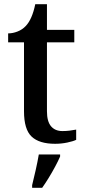

<svg xmlns="http://www.w3.org/2000/svg" viewBox="-20 -679 407 920"><path d="M244 10Q168 10 131.5 -24.5Q95 -59 95 -146V-476H19V-519Q41 -519 64 -528Q87 -537 103 -554Q134 -586 149 -659H205V-536H336V-476H205V-146Q205 -97 224.5 -74Q244 -51 279 -51Q297 -51 313 -53Q329 -55 345 -58V-9Q331 -2 302.5 4Q274 10 244 10ZM134 208Q142 176 151 136Q160 96 166 61H268V71Q259 92 244.5 119Q230 146 213.5 173Q197 200 182 221H134Z"/></svg>

Font: Noto Serif Sinhala Medium
Style: Regular
Weight: 500
Designer: Jelle Bosma - Monotype Design Team
Foundry: Monotype Imaging Inc.
Version: Version 2.007; ttfautohint (v1.8.4.7-5d5b)